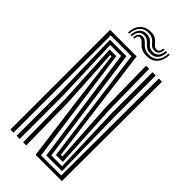

<svg xmlns="http://www.w3.org/2000/svg" viewBox="-292 -1022 1089 1089"><g transform="rotate(45 252.0 -478.0)"><path d="M43.9 0V-800H256.7L299 -475.7L347.8 -100.6H360.5L336.9 -477L331.9 -800H356.9L361.9 -477L383.9 -80.5H328.5L235 -779.9H68.8V0ZM93.8 0V-343.1L83.3 -759.8H215.1L311.7 -60.4H398.3L384.4 -477L384.2 -800H410L410.1 -477L417.7 -40.2H291.6L192.5 -739.6H105.1L118.8 -343.1V0ZM146.1 0 141.3 -343.1 121.1 -719.5H174.2L270.6 -19.5H432.1L435 -800H459.9L457.1 0H246.5L200.8 -343.9L155.7 -699.4H145.3L166.3 -343.1L171.1 0ZM125.7 -861.6Q128.7 -908 153.5 -932.6Q178.4 -957.3 218.5 -955.9Q240.2 -955.2 252.8 -947.9Q265.4 -940.6 273.3 -931.3Q281.1 -921.9 288.6 -914.8Q296.2 -907.6 307.7 -907.2Q319.2 -906.5 325.5 -914.2Q331.8 -921.9 333.1 -938.6H342.3Q341.4 -916.9 332.1 -905Q322.8 -893.1 303.9 -893.8Q288.5 -894.2 279.7 -901.2Q270.8 -908.3 263.3 -917.4Q255.8 -926.5 244.5 -933.8Q233.3 -941.1 213 -941.9Q178.3 -943.4 158.1 -921.6Q137.9 -899.8 135.9 -861.6ZM146.1 -861.6Q148.5 -896.3 165 -914Q181.5 -931.7 209.3 -930.5Q227.9 -929.9 238.4 -922.7Q248.9 -915.5 256.7 -906.3Q264.4 -897.1 274.3 -890Q284.3 -883 301.6 -882.4Q325.4 -881.6 338.1 -896.3Q350.8 -911 352.5 -938.6H362.9Q361.8 -903.1 345.1 -884.2Q328.4 -865.3 298.9 -866.2Q279.7 -866.6 268.2 -873.8Q256.8 -881 248.5 -890.4Q240.1 -899.8 230.3 -907.1Q220.5 -914.4 204.3 -915.1Q182.5 -916.4 170.1 -902.3Q157.8 -888.1 156.5 -861.6ZM166.7 -861.6Q168.3 -883 177 -893.8Q185.6 -904.7 201.9 -903.8Q215.8 -903.2 224.8 -896Q233.8 -888.9 242.5 -879.6Q251.3 -870.2 264 -863.1Q276.6 -856 297.6 -855.4Q332.5 -854.3 352.3 -876.1Q372 -897.9 373.1 -938.6H383.3Q381.5 -890.9 357.8 -865.4Q334.2 -839.9 292.1 -840.9Q268.4 -841.4 254 -848.6Q239.7 -855.8 230.7 -865.1Q221.8 -874.5 214.4 -881.7Q207 -889 197.2 -889.6Q187.5 -890.5 182 -883.2Q176.5 -875.9 176.2 -861.6Z"/></g></svg>

Font: Big Shoulders Inline Display SC Thin
Style: Regular
Weight: 100
Designer: Patric King
Foundry: XO Type Co
Version: Version 2.002